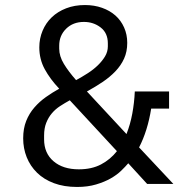

<svg xmlns="http://www.w3.org/2000/svg" viewBox="-20 -730 734 762"><path d="M489 -82Q478 -69 461 -52.5Q444 -36 419.5 -22Q395 -8 361.5 2Q328 12 286 12Q234 12 194 -3Q154 -18 127 -44.5Q100 -71 86 -106Q72 -141 72 -181Q72 -220 84 -250Q96 -280 116.5 -303.5Q137 -327 162.5 -345Q188 -363 215 -378Q179 -416 157.5 -455.5Q136 -495 136 -542Q136 -577 149 -608Q162 -639 185.5 -661.5Q209 -684 242.5 -697Q276 -710 317 -710Q354 -710 385 -699Q416 -688 438 -668.5Q460 -649 472.5 -621Q485 -593 485 -560Q485 -525 472.5 -497.5Q460 -470 438 -447Q416 -424 387 -404.5Q358 -385 325 -367L482 -198Q497 -236 505 -279Q513 -322 515 -367H651V-299H580Q573 -255 561 -216.5Q549 -178 532 -145L668 0H564ZM313 -643Q270 -643 242.5 -616Q215 -589 215 -549V-537Q215 -507 233.5 -476.5Q252 -446 282 -412Q306 -425 328.5 -439.5Q351 -454 368.5 -471Q386 -488 397 -506.5Q408 -525 408 -546V-558Q408 -599 379.5 -621Q351 -643 313 -643ZM293 -58Q344 -58 381 -77.5Q418 -97 444 -130L257 -332Q237 -321 218.5 -309Q200 -297 186 -280.5Q172 -264 163.5 -242.5Q155 -221 155 -192V-177Q155 -122 192.5 -90Q230 -58 293 -58Z"/></svg>

Font: IBM Plex Sans KR
Style: Regular
Weight: 400
Designer: Mike Abbink; Paul van der Laan; Pieter van Rosmalen; Wujin Sim; Chorong Kim; Dohee Lee;
Foundry: Sandoll Inc.
Version: Version 1.000